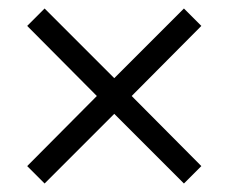

<svg xmlns="http://www.w3.org/2000/svg" viewBox="-20 -511 538 452"><path d="M85 -79 44 -120 208 -285 44 -450 85 -491 249 -327 413 -491 454 -450 290 -285 454 -120 413 -79 249 -243Z"/></svg>

Font: Nunito Sans 7pt Condensed
Style: Regular
Weight: 400
Width: 3
Designer: Vernon Adams
Foundry: Vernon Adams
Version: Version 3.101;gftools[0.9.27]